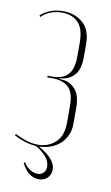

<svg xmlns="http://www.w3.org/2000/svg" viewBox="-76 -543 409 709"><g transform="rotate(10 129.0 -188.5)"><path d="M98 6Q55 6 6 -20L10 -25Q58 0 96 0Q134 0 161 -24.5Q188 -49 188 -99V-161Q188 -212 166.5 -231.5Q145 -251 107 -251H87V-257H107Q142 -257 162.5 -277Q183 -297 183 -348V-397Q183 -450 160.5 -473Q138 -496 100 -496Q78 -496 57.5 -488.5Q37 -481 23 -466L19 -471Q33 -485 55 -493.5Q77 -502 103 -502Q146 -502 176.5 -476.5Q207 -451 207 -397V-351Q207 -303 189.5 -282.5Q172 -262 145 -257L133 -256V-253L145 -252Q172 -250 192 -228Q212 -206 212 -158V-99Q212 -74 202.5 -54Q193 -34 177.5 -21Q162 -8 141.5 -1Q121 6 98 6ZM61 72Q70 88 84.5 97Q99 106 113 106Q127 106 135.5 97Q144 88 144 74Q144 34 78 -1H87Q124 16 145 37.5Q166 59 166 81Q166 100 153.5 112.5Q141 125 121 125Q81 125 56 75Z"/></g></svg>

Font: Moniqa Thin Display
Style: Regular
Weight: 100
Designer: Rajesh Rajput
Foundry: Rajesh Rajput
Version: Version 1.000